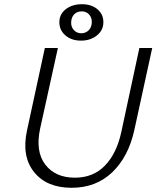

<svg xmlns="http://www.w3.org/2000/svg" viewBox="-20 -886 743 912"><path d="M365 -693Q319 -693 290 -718.5Q261 -744 262 -783Q263 -820 293.5 -843Q324 -866 369 -866Q415 -866 443.5 -841.5Q472 -817 471 -778Q470 -741 439.5 -717Q409 -693 365 -693ZM331 -743Q345 -728 366 -728Q387 -728 401 -742Q415 -756 416 -779Q417 -802 403.5 -817Q390 -832 368 -832Q346 -832 332.5 -818Q319 -804 318 -781Q317 -758 331 -743ZM320 6Q202 6 142 -68.5Q82 -143 108 -265L193 -658H255L171 -277Q147 -168 194.5 -105Q242 -42 336 -42Q423 -42 478.5 -99.5Q534 -157 556 -258L642 -658H703L618 -268Q590 -141 513 -67.5Q436 6 320 6Z"/></svg>

Font: EauTestInfant Semilight
Style: Italic
Weight: 300
Italic angle: -12°
Designer: Christian Thalmann (Catharsis Fonts)
Version: Version 0.001;PS 000.001;hotconv 1.0.88;makeotf.lib2.5.64775